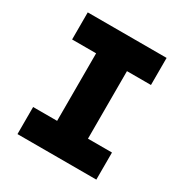

<svg xmlns="http://www.w3.org/2000/svg" viewBox="-165 -840 929 970"><g transform="rotate(30 300.0 -355.0)"><path d="M70 0V-158H210V-552H70V-710H530V-552H390V-158H530V0Z"/></g></svg>

Font: Geist Mono UltraBlack
Style: Regular
Weight: 900
Monospace: yes
Designer: Basement.studio, Andrés Briganti, Mateo Zaragoza
Foundry: Basement.studio, Vercel, Andrés Briganti, Guido Ferreyra, Mateo Zaragoza
Version: Version 1.400; ttfautohint (v1.8.4.7-5d5b)